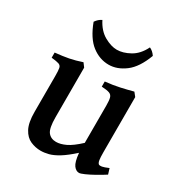

<svg xmlns="http://www.w3.org/2000/svg" viewBox="-168 -814 888 946"><g transform="rotate(30 276.0 -341.0)"><path d="M199.2 14.6Q168.9 14.6 141.1 2.4Q113.3 -9.8 95.7 -42.5Q78.1 -75.2 78.1 -136.2V-339.8Q78.1 -371.1 75.4 -384.5Q72.8 -397.9 60.3 -402.3Q47.9 -406.7 17.6 -409.7V-439Q62 -443.4 94.5 -449.7Q127 -456.1 164.6 -468.8L180.7 -447.3V-165.5Q180.7 -102.5 197 -81.8Q213.4 -61 243.2 -61Q267.6 -61 297.6 -75.2Q327.6 -89.4 368.7 -127.9V-339.8Q368.7 -369.1 364.7 -383.5Q360.8 -397.9 346.9 -403.1Q333 -408.2 302.7 -409.7V-439Q347.2 -443.4 384.3 -451.7Q421.4 -460 454.1 -468.8L471.2 -447.3V-133.8Q471.2 -104 473.6 -89.6Q476.1 -75.2 482.4 -70.3Q488.3 -66.9 500 -68.8Q511.7 -70.8 536.6 -81.5L546.4 -49.8Q522.5 -34.2 495.6 -19.3Q468.8 -4.4 447.3 5.1Q425.8 14.6 417.5 14.6Q400.4 14.6 387 -3.2Q373.5 -21 368.7 -71.3Q328.1 -34.7 297.9 -16.1Q267.6 2.4 243.9 8.5Q220.2 14.6 199.2 14.6ZM277.3 -520Q225.6 -520 181.4 -554Q137.2 -587.9 107.9 -666.5Q121.6 -687 141.1 -695.8Q165.5 -647.5 204.1 -625.7Q242.7 -604 275.4 -604Q310.1 -604 348.9 -625.5Q387.7 -647 411.6 -695.8Q430.7 -687.5 444.8 -666.5Q415.5 -587.9 370.4 -554Q325.2 -520 277.3 -520Z"/></g></svg>

Font: David Libre Medium
Style: Regular
Weight: 500
Designer: Ismar David, J. Victor Gaultney, Annie Olsen and Meir Sadan
Foundry: Monotype Imaging Inc. & SIL International
Version: Version 1.100; ttfautohint (v1.8.4.7-5d5b)